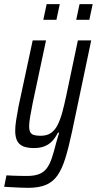

<svg xmlns="http://www.w3.org/2000/svg" viewBox="-56 -704 465 922"><path d="M79 198Q61 198 40.5 197Q20 196 0.5 195Q-19 194 -36 193L-25 138Q-13 139 3 139.5Q19 140 37 140.5Q55 141 72 141Q108 141 130.5 132.5Q153 124 167.5 105.5Q182 87 192.5 56Q203 25 214 -19Q218 -31 221 -43.5Q224 -56 228 -67H222Q212 -46 197 -29Q182 -12 160 -2.5Q138 7 108 7Q75 7 55 -1.5Q35 -10 26 -28.5Q17 -47 17 -76Q17 -98 21.5 -127Q26 -156 33 -193L101 -510H165L101 -209Q93 -169 88.5 -142Q84 -115 84 -98Q84 -79 89.5 -69Q95 -59 107.5 -55.5Q120 -52 139 -52Q170 -52 189.5 -66Q209 -80 221.5 -105.5Q234 -131 243.5 -166Q253 -201 262 -244L318 -510H382L290 -72Q274 3 258 55Q242 107 220 138.5Q198 170 164 184Q130 198 79 198ZM310 -609 326 -684H389L373 -609ZM152 -609 168 -684H231L215 -609Z"/></svg>

Font: Saira ExtraCondensed
Style: Italic
Weight: 400
Width: 2
Italic angle: -12°
Designer: Hector Gatti with collaboration of the Omnibus-Type team
Foundry: Omnibus-Type
Version: Version 1.101